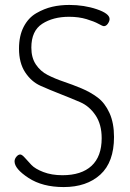

<svg xmlns="http://www.w3.org/2000/svg" viewBox="-20 -752 527 778"><path d="M233 -42Q310 -42 351 -80Q392 -118 392 -192Q392 -248 367 -285Q342 -322 305 -338Q268 -354 224.5 -371Q181 -388 144 -404.5Q107 -421 82 -459Q57 -497 57 -555Q57 -607 76 -643.5Q95 -680 127 -698.5Q159 -717 191.5 -724.5Q224 -732 261 -732Q321 -732 372.5 -714.5Q424 -697 424 -675Q424 -666 417 -656Q410 -646 401 -646Q396 -646 379 -655.5Q362 -665 330.5 -674.5Q299 -684 260 -684Q195 -684 151 -655.5Q107 -627 107 -559Q107 -518 125.5 -490.5Q144 -463 173.5 -448Q203 -433 238.5 -421Q274 -409 310 -394Q346 -379 375.5 -357Q405 -335 423.5 -294.5Q442 -254 442 -197Q442 -95 386.5 -44.5Q331 6 238 6Q152 6 95.5 -31Q39 -68 39 -98Q39 -108 46.5 -117Q54 -126 62 -126Q69 -126 80.5 -113Q92 -100 107 -84Q122 -68 155.5 -55Q189 -42 233 -42Z"/></svg>

Font: Dosis
Style: Light
Weight: 300
Designer: Edgar Tolentino, Pablo Impallari, Igino Marini
Foundry: Edgar Tolentino, Pablo Impallari, Igino Marini
Version: Version 1.007